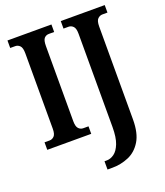

<svg xmlns="http://www.w3.org/2000/svg" viewBox="-168 -826 1010 1178"><g transform="rotate(-20 336.5 -237.0)"><path d="M22 0V-49H55Q72 -49 85 -62Q98 -75 98 -110V-602Q98 -639 85 -652Q72 -665 55 -665H22V-714H309V-665H275Q256 -665 244 -652Q232 -639 232 -601V-110Q232 -76 244.5 -62.5Q257 -49 275 -49H309V0ZM328 240V186H343Q368 186 391.5 169Q415 152 430.5 112.5Q446 73 446 5V-604Q446 -639 433 -652Q420 -665 403 -665H370V-714H657V-665H624Q607 -665 593.5 -652Q580 -639 580 -602V4Q580 94 548.5 145.5Q517 197 466.5 218.5Q416 240 360 240Z"/></g></svg>

Font: Noto Serif Tamil ExtraCondensed
Style: Bold
Weight: 700
Width: 2
Designer: Indian Type Foundry, Tom Grace, and the Monotype Design Team
Foundry: Monotype Imaging Inc.
Version: Version 2.004; ttfautohint (v1.8.4.7-5d5b)